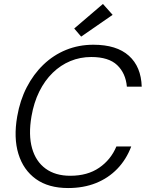

<svg xmlns="http://www.w3.org/2000/svg" viewBox="-20 -938 746 970"><path d="M324 12Q225 12 161.5 -33.5Q98 -79 73 -160.5Q48 -242 67 -350Q81 -431 115 -497Q149 -563 199.5 -611.5Q250 -660 314 -686Q378 -712 452 -712Q569 -712 631 -656.5Q693 -601 696 -500H621Q615 -568 572 -609Q529 -650 441 -650Q385 -650 335.5 -629.5Q286 -609 246 -570Q206 -531 178.5 -475.5Q151 -420 139 -350Q123 -256 142 -189Q161 -122 210.5 -86Q260 -50 335 -50Q422 -50 481 -90.5Q540 -131 568 -198H643Q618 -132 572.5 -85Q527 -38 464.5 -13Q402 12 324 12ZM390 -753 355 -794 500 -918 549 -863Z"/></svg>

Font: DM Sans 9pt Light
Style: Italic
Weight: 300
Italic angle: -10°
Version: Version 4.004;gftools[0.9.30]